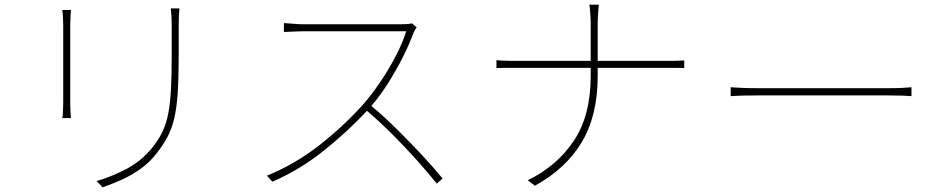

<svg xmlns="http://www.w3.org/2000/svg" viewBox="-20 -777 4040 823"><path d="M749 -741Q746 -710 746 -668Q746 -654 746 -629Q746 -604 746 -579.5Q746 -555 746 -542Q746 -443 741.5 -376.5Q737 -310 726 -266Q715 -222 697 -188.5Q679 -155 653 -122Q622 -81 581.5 -52.5Q541 -24 499 -5.5Q457 13 420 26L394 -1Q457 -19 520.5 -52Q584 -85 631 -142Q659 -176 676 -211.5Q693 -247 701.5 -292Q710 -337 713 -397.5Q716 -458 716 -541Q716 -555 716 -580Q716 -605 716 -630Q716 -655 716 -668Q716 -688 715 -706.5Q714 -725 712 -741ZM284 -734Q283 -723 282 -701Q281 -679 281 -667Q281 -663 281 -639.5Q281 -616 281 -581Q281 -546 281 -506.5Q281 -467 281 -431Q281 -395 281 -369.5Q281 -344 281 -337Q281 -318 282 -299.5Q283 -281 284 -271H247Q249 -281 250 -298.5Q251 -316 251 -337Q251 -344 251 -369.5Q251 -395 251 -431Q251 -467 251 -506.5Q251 -546 251 -581Q251 -616 251 -639.5Q251 -663 251 -667Q251 -680 250 -701.5Q249 -723 247 -734Z M1766 -660Q1763 -656 1758.5 -648Q1754 -640 1752 -635Q1735 -588 1706.5 -531.5Q1678 -475 1643.5 -420.5Q1609 -366 1572 -323Q1629 -275 1685.5 -219Q1742 -163 1792 -109Q1842 -55 1877 -12L1852 10Q1818 -33 1768.5 -88.5Q1719 -144 1663 -200Q1607 -256 1553 -302Q1470 -213 1369 -132Q1268 -51 1148 2L1124 -24Q1245 -73 1349.5 -155Q1454 -237 1538 -331Q1573 -371 1610 -425.5Q1647 -480 1677 -538Q1707 -596 1721 -643Q1714 -643 1680.5 -643Q1647 -643 1599.5 -643Q1552 -643 1499.5 -643Q1447 -643 1399.5 -643Q1352 -643 1320 -643Q1288 -643 1281 -643Q1266 -643 1246.5 -642Q1227 -641 1212 -640.5Q1197 -640 1197 -640V-678Q1197 -678 1211.5 -677Q1226 -676 1245.5 -674.5Q1265 -673 1281 -673Q1288 -673 1318.5 -673Q1349 -673 1394 -673Q1439 -673 1488.5 -673Q1538 -673 1583.5 -673Q1629 -673 1660.5 -673Q1692 -673 1700 -673Q1731 -673 1746 -677Z M2108 -519Q2116 -518 2137.5 -517Q2159 -516 2182 -516H2512V-675Q2512 -696 2510 -723Q2508 -750 2506 -757H2547Q2546 -750 2544 -723Q2542 -696 2542 -675V-516H2849Q2865 -516 2885.5 -516.5Q2906 -517 2913 -518V-485Q2906 -486 2885.5 -486Q2865 -486 2848 -486H2542V-451Q2542 -283 2474.5 -169Q2407 -55 2273 19L2242 -4Q2368 -66 2440 -174Q2512 -282 2512 -451V-486H2183Q2159 -486 2137.5 -486Q2116 -486 2108 -485Z M3112 -403Q3130 -402 3157 -400.5Q3184 -399 3230 -399Q3236 -399 3266.5 -399Q3297 -399 3343 -399Q3389 -399 3443.5 -399Q3498 -399 3553.5 -399Q3609 -399 3658 -399Q3707 -399 3741.5 -399Q3776 -399 3789 -399Q3829 -399 3851.5 -400.5Q3874 -402 3887 -403V-365Q3874 -366 3849.5 -367Q3825 -368 3790 -368Q3777 -368 3742 -368Q3707 -368 3658.5 -368Q3610 -368 3554.5 -368Q3499 -368 3444.5 -368Q3390 -368 3344 -368Q3298 -368 3267.5 -368Q3237 -368 3230 -368Q3150 -368 3112 -365Z"/></svg>

Font: Source Han Sans SC ExtraLight
Style: Regular
Weight: 250
Designer: Ryoko NISHIZUKA 西塚涼子 (kana, bopomofo & ideographs); Paul D. Hunt (Latin, Greek & Cyrillic); Sandoll Communications 산돌커뮤니
Foundry: Adobe
Version: Version 2.004;hotconv 1.0.118;makeotfexe 2.5.65603